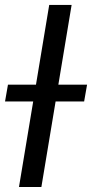

<svg xmlns="http://www.w3.org/2000/svg" viewBox="-46 -747 368 767"><path d="M240.1 -727.3H150.6L97.7 -408.7H-14.2L-25.9 -341.6H86.6L29.8 0H119.3L176.1 -341.6H290.1L301.8 -408.7H187.1Z"/></svg>

Font: Margiela Sans Text
Style: Italic
Weight: 400
Italic angle: -9.39999°
Designer: Stefan Endress, Andreas Faust
Version: Version 1.100;FEAKit 1.0